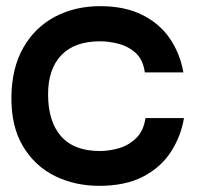

<svg xmlns="http://www.w3.org/2000/svg" viewBox="-20 -593 645 623"><path d="M302 10Q223 10 158 -22Q93 -54 54.5 -118.5Q16 -183 17 -278Q18 -372 55.5 -438Q93 -504 158 -538.5Q223 -573 305 -573Q386 -573 443 -544Q500 -515 532.5 -466Q565 -417 575 -358H450Q444 -400 420 -421.5Q396 -443 364.5 -451Q333 -459 305 -459Q222 -459 179 -414Q136 -369 136 -287Q136 -199 178 -151Q220 -103 304 -103Q334 -103 365.5 -112Q397 -121 421.5 -144.5Q446 -168 452 -210H577Q567 -150 534 -99.5Q501 -49 443.5 -19.5Q386 10 302 10Z"/></svg>

Font: Darker Grotesque Light ExtraBold
Style: Regular
Weight: 800
Version: Version 1.000;gftools[0.9.28]